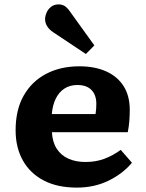

<svg xmlns="http://www.w3.org/2000/svg" viewBox="-20 -839 663 873"><path d="M329.5 14Q240.5 14 178.5 -18.5Q116.5 -51 83.7 -109.8Q51 -168.5 51 -246.5Q51 -340 88 -404.8Q125 -469.5 190.3 -503.5Q255.5 -537.5 341 -537.5Q411.5 -537.5 463 -514.3Q514.5 -491 542.3 -447Q570 -403 570 -339.5Q570 -314 568 -288.5Q566 -263 561 -238H216Q218.5 -193 238 -162.8Q257.5 -132.5 291 -117.5Q324.5 -102.5 368.5 -102.5Q416.5 -102.5 455.3 -117.3Q494 -132 529 -157.5L580 -99Q538 -49 473.5 -17.5Q409 14 329.5 14ZM215.5 -320.5H414.5Q416.5 -333.5 417.2 -344.8Q418 -356 418 -367Q418 -407 396 -429.7Q374 -452.5 332 -452.5Q297.5 -452.5 272.5 -436Q247.5 -419.5 233.3 -390Q219 -360.5 215.5 -320.5ZM370.5 -593.5 222.5 -692Q203 -705 194 -720.3Q185 -735.5 185 -751.5Q185 -765 191.3 -780.5Q197.5 -796 211.5 -807.5Q225.5 -819 246.5 -819Q261 -819 272.8 -812.5Q284.5 -806 297.5 -787.5L409 -632.5Z"/></svg>

Font: Literata Variable Black
Style: Regular
Weight: 900
Designer: Latin by Veronika Burian and Jose Scaglione. Greek by Irene Vlachou. Cyrillic by Vera Evstafieva.
Foundry: TypeTogether
Version: Version 3.021